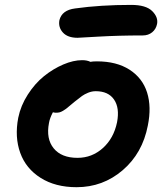

<svg xmlns="http://www.w3.org/2000/svg" viewBox="-20 -716 675 792"><path d="M299.8 -560.1Q259.3 -560.1 239.5 -581.8Q219.7 -603.5 225.1 -632.8Q235.4 -674.3 290 -681.2Q394.5 -695.8 521 -695.8Q582 -695.8 607.7 -670.4Q633.3 -645 627.9 -617.2Q623.5 -595.7 607.7 -582.8Q591.8 -569.8 568.8 -569.8Q468.8 -569.8 385.7 -564.9Q302.7 -560.1 299.8 -560.1ZM295.9 56.2Q208.5 56.2 147.7 17.8Q86.9 -20.5 63.5 -85.4Q40 -150.4 55.2 -230Q65.4 -280.3 94.7 -325.9Q124 -371.6 161.6 -401.9Q199.2 -432.1 241 -450Q282.7 -467.8 318.8 -467.8Q339.4 -467.8 353 -460.9Q361.8 -462.9 379.9 -462.9Q460.9 -462.9 514.4 -428.5Q567.9 -394 586.7 -334.5Q605.5 -274.9 589.8 -198.2Q567.9 -84 486.1 -13.9Q404.3 56.2 295.9 56.2ZM182.1 -209Q169.4 -143.6 201.4 -104.2Q233.4 -64.9 299.8 -64.9Q359.4 -64.9 404.3 -105.2Q449.2 -145.5 462.9 -211.9Q474.1 -271 450.4 -305.4Q426.8 -339.8 375 -339.8Q358.9 -339.8 343.5 -333.5Q328.1 -327.1 318.4 -320.1Q308.6 -313 287.1 -295.9Q281.7 -291.5 269 -280.8Q256.3 -270 252.4 -267.1Q248.5 -264.2 240 -259Q231.4 -253.9 224.9 -252.4Q218.3 -251 210 -251Q206.1 -251 198.2 -252.9Q185.5 -229 182.1 -209Z"/></svg>

Font: Shantell Sans Bouncy
Style: Italic
Weight: 600
Italic angle: -11.31°
Designer: Stephen Nixon, Anya Danilova, Shantell Martin
Foundry: Arrow Type
Version: Version 1.006;[9816181b4]